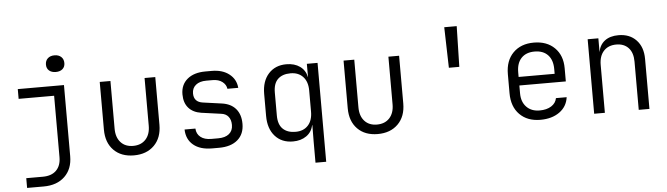

<svg xmlns="http://www.w3.org/2000/svg" viewBox="-54 -1003 4908 1412"><g transform="rotate(-5 2400.0 -297.0)"><path d="M95 180V108H217Q282 108 317 73Q352 38 352 -25V-478H90V-550H431V-25Q431 69 373.5 124.5Q316 180 217 180ZM380 -651Q349 -651 330.5 -667Q312 -683 312 -711Q312 -740 330.5 -757Q349 -774 380 -774Q411 -774 429.5 -757Q448 -740 448 -711Q448 -683 429.5 -667Q411 -651 380 -651Z M899 10Q805 10 750 -46Q695 -102 695 -198V-550H774V-198Q774 -134 807.5 -97Q841 -60 899 -60Q958 -60 992 -97Q1026 -134 1026 -198V-550H1105V-198Q1105 -102 1049 -46Q993 10 899 10Z M1476 9Q1388 9 1338 -32.5Q1288 -74 1286 -147H1366Q1368 -107 1397 -84Q1426 -61 1476 -61H1527Q1579 -61 1607.5 -84.5Q1636 -108 1636 -150Q1636 -188 1617.5 -211.5Q1599 -235 1563 -239L1419 -259Q1359 -268 1326 -305.5Q1293 -343 1293 -406Q1293 -477 1342 -518Q1391 -559 1476 -559H1523Q1602 -559 1651.5 -520Q1701 -481 1706 -418H1626Q1622 -449 1594.5 -470Q1567 -491 1523 -491H1476Q1427 -491 1399 -468Q1371 -445 1371 -406Q1371 -342 1438 -333L1574 -314Q1642 -305 1678 -263Q1714 -221 1714 -152Q1714 -76 1664.5 -33.5Q1615 9 1527 9Z M2224 180V23L2225 -97H2223Q2213 -47 2172.5 -18.5Q2132 10 2073 10Q1990 10 1941 -45Q1892 -100 1892 -194V-357Q1892 -451 1941.5 -505.5Q1991 -560 2073 -560Q2133 -560 2173 -531.5Q2213 -503 2223 -453H2224V-550H2303V180ZM2098 -59Q2157 -59 2190.5 -95.5Q2224 -132 2224 -197V-353Q2224 -418 2190 -454.5Q2156 -491 2098 -491Q2038 -491 2004.5 -459Q1971 -427 1971 -360V-190Q1971 -124 2004.5 -91.5Q2038 -59 2098 -59Z M2699 10Q2605 10 2550 -46Q2495 -102 2495 -198V-550H2574V-198Q2574 -134 2607.5 -97Q2641 -60 2699 -60Q2758 -60 2792 -97Q2826 -134 2826 -198V-550H2905V-198Q2905 -102 2849 -46Q2793 10 2699 10Z M3262 -430 3254 -730H3346L3339 -430Z M3900 10Q3804 10 3747 -47.5Q3690 -105 3690 -205V-345Q3690 -445 3747 -502.5Q3804 -560 3900 -560Q3996 -560 4053 -503.5Q4110 -447 4110 -353V-255H3767V-197Q3767 -134 3803 -96.5Q3839 -59 3900 -59Q3952 -59 3986 -80.5Q4020 -102 4027 -139H4106Q4097 -70 4041 -30Q3985 10 3900 10ZM3767 -318H4033V-353Q4033 -420 3998 -457Q3963 -494 3900 -494Q3837 -494 3802 -457Q3767 -420 3767 -353Z M4297 0V-550H4376V-448Q4385 -501 4423.5 -530.5Q4462 -560 4525 -560Q4607 -560 4656 -508.5Q4705 -457 4705 -369V0H4626V-356Q4626 -422 4593 -457.5Q4560 -493 4503 -493Q4444 -493 4410 -456Q4376 -419 4376 -353V0Z"/></g></svg>

Font: JetBrains Mono NL Light
Style: Regular
Weight: 300
Monospace: yes
Designer: Philipp Nurullin, Konstantin Bulenkov
Foundry: JetBrains
Version: Version 2.305; ttfautohint (v1.8.4.7-5d5b)